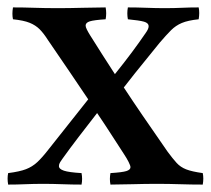

<svg xmlns="http://www.w3.org/2000/svg" viewBox="-26 -497 568 518"><path d="M272 1Q269 -14 272 -30Q304 -32 315 -35.5Q326 -39 326 -46Q326 -50 321 -60Q316 -70 308 -82Q291 -108 274 -134.5Q257 -161 236 -192Q211 -160 186.5 -128Q162 -96 142 -68Q139 -64 136 -59Q133 -54 133 -49Q133 -41 146.5 -36.5Q160 -32 194 -30Q197 -14 194 1Q169 1 142 0Q115 -1 91 -1Q65 -1 42 0Q19 1 -4 1Q-7 -16 -4 -30Q27 -34 44 -40.5Q61 -47 74.5 -59.5Q88 -72 105 -94L212 -229Q189 -263 161 -304.5Q133 -346 104 -388Q92 -407 81 -418Q70 -429 54 -435.5Q38 -442 9 -445Q6 -459 9 -477Q38 -477 66.5 -476Q95 -475 131 -475Q160 -475 198 -476Q236 -477 259 -477Q262 -461 259 -445Q228 -443 216.5 -439.5Q205 -436 205 -428Q205 -424 208.5 -417Q212 -410 217 -402Q234 -375 250.5 -349Q267 -323 284 -297Q309 -328 329.5 -355.5Q350 -383 367 -408Q375 -419 375 -426Q375 -435 362.5 -438.5Q350 -442 319 -445Q316 -461 319 -477Q343 -477 369 -476Q395 -475 418 -475Q444 -475 465 -476Q486 -477 510 -477Q513 -463 510 -445Q481 -442 464.5 -435Q448 -428 435.5 -415.5Q423 -403 405 -382Q390 -363 364.5 -332Q339 -301 308 -261Q333 -223 359 -185Q385 -147 426 -88Q440 -69 450.5 -57.5Q461 -46 476.5 -40Q492 -34 521 -30Q524 -16 521 1Q490 1 459.5 0Q429 -1 397 -1Q366 -1 330.5 0Q295 1 272 1Z"/></svg>

Font: Tiro Devanagari Marathi
Style: Regular
Weight: 400
Designer: Devanagari: John Hudson & Fiona Ross. Latin: John Hudson.
Foundry: Tiro Typeworks Ltd.
Version: Version 1.52